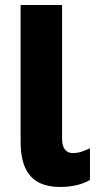

<svg xmlns="http://www.w3.org/2000/svg" viewBox="-20 -734 386 764"><path d="M219 10Q170 10 135 -7.5Q100 -25 81 -65Q62 -105 62 -172V-714H227V-181Q227 -154 238 -139.5Q249 -125 268 -125Q288 -125 303.5 -130Q319 -135 338 -144V-18Q315 -4 284 3Q253 10 219 10Z"/></svg>

Font: Noto Sans Display Condensed ExtraBold
Style: Regular
Weight: 800
Width: 3
Designer: Monotype Design Team
Foundry: Monotype Imaging Inc.
Version: Version 2.003